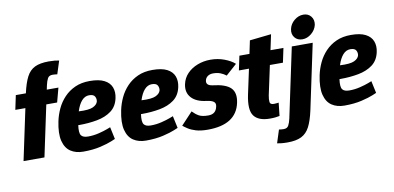

<svg xmlns="http://www.w3.org/2000/svg" viewBox="-82 -980 2967 1447"><g transform="rotate(-10 1401.0 -257.0)"><path d="M30 0 113 -391H36L59 -500H136Q153 -577 176.5 -622.5Q200 -668 240 -687.5Q280 -707 347 -707Q372 -707 392.5 -705Q413 -703 426 -700L394 -600Q373 -603 358 -603Q331 -603 320.5 -584Q310 -565 303 -533L296 -500H385L356 -391H273L190 0Z M602 -403Q570 -403 545.5 -375.5Q521 -348 505 -297Q583 -293 614.5 -308Q646 -323 652 -347Q656 -367 646 -385Q636 -403 602 -403ZM717 -138 737 -45Q737 -45 706 -32Q675 -19 618.5 -5.5Q562 8 486 8Q430 8 390.5 -18Q351 -44 336.5 -101Q322 -158 341 -250Q351 -298 372.5 -344Q394 -390 429 -427Q464 -464 512.5 -486Q561 -508 625 -508Q696 -508 736.5 -487Q777 -466 791 -429.5Q805 -393 795 -347Q782 -285 737.5 -252Q693 -219 628.5 -207Q564 -195 492 -195H483Q475 -137 489 -117.5Q503 -98 542 -98Q584 -98 624.5 -108Q665 -118 691 -128Q717 -138 717 -138Z M1082 -403Q1050 -403 1025.5 -375.5Q1001 -348 985 -297Q1063 -293 1094.5 -308Q1126 -323 1132 -347Q1136 -367 1126 -385Q1116 -403 1082 -403ZM1197 -138 1217 -45Q1217 -45 1186 -32Q1155 -19 1098.5 -5.5Q1042 8 966 8Q910 8 870.5 -18Q831 -44 816.5 -101Q802 -158 821 -250Q831 -298 852.5 -344Q874 -390 909 -427Q944 -464 992.5 -486Q1041 -508 1105 -508Q1176 -508 1216.5 -487Q1257 -466 1271 -429.5Q1285 -393 1275 -347Q1262 -285 1217.5 -252Q1173 -219 1108.5 -207Q1044 -195 972 -195H963Q955 -137 969 -117.5Q983 -98 1022 -98Q1064 -98 1104.5 -108Q1145 -118 1171 -128Q1197 -138 1197 -138Z M1254 -55 1342 -149Q1366 -124 1390.5 -110.5Q1415 -97 1462 -97Q1520 -97 1531 -153Q1537 -177 1521.5 -189.5Q1506 -202 1468 -207Q1390 -216 1353 -256.5Q1316 -297 1329 -359Q1339 -406 1371 -439Q1403 -472 1449.5 -490Q1496 -508 1549 -508Q1605 -508 1654.5 -489.5Q1704 -471 1734 -444L1650 -369Q1631 -384 1607 -393.5Q1583 -403 1551 -403Q1526 -403 1509.5 -391Q1493 -379 1489 -359Q1481 -322 1533 -315Q1632 -304 1669.5 -266Q1707 -228 1691 -153Q1657 8 1439 8Q1385 8 1349 -3Q1313 -14 1290 -29Q1267 -44 1254 -55Z M2000 -100 1989 0Q1974 3 1957 5Q1940 7 1915 7Q1828 7 1793.5 -39Q1759 -85 1783 -200L1824 -391H1747L1770 -500H1847L1868 -600L2033 -618L2008 -500H2107L2084 -391H1984L1936 -167Q1930 -136 1932.5 -116.5Q1935 -97 1963 -97Q1972 -97 1980 -98Q1988 -99 2000 -100Z M2260 -539Q2222 -539 2201 -565.5Q2180 -592 2188 -630Q2196 -668 2228 -694.5Q2260 -721 2298 -721Q2335 -721 2356 -694.5Q2377 -668 2370 -630Q2361 -592 2329 -565.5Q2297 -539 2260 -539ZM2331 -500 2225 0Q2208 77 2184.5 122Q2161 167 2121 187Q2081 207 2015 207Q1989 207 1969 205Q1949 203 1935 200L1967 100Q1988 103 2003 103Q2030 103 2040.5 83.5Q2051 64 2058 33L2171 -500Z M2601 -403Q2569 -403 2544.5 -375.5Q2520 -348 2504 -297Q2582 -293 2613.5 -308Q2645 -323 2651 -347Q2655 -367 2645 -385Q2635 -403 2601 -403ZM2716 -138 2736 -45Q2736 -45 2705 -32Q2674 -19 2617.5 -5.5Q2561 8 2485 8Q2429 8 2389.5 -18Q2350 -44 2335.5 -101Q2321 -158 2340 -250Q2350 -298 2371.5 -344Q2393 -390 2428 -427Q2463 -464 2511.5 -486Q2560 -508 2624 -508Q2695 -508 2735.5 -487Q2776 -466 2790 -429.5Q2804 -393 2794 -347Q2781 -285 2736.5 -252Q2692 -219 2627.5 -207Q2563 -195 2491 -195H2482Q2474 -137 2488 -117.5Q2502 -98 2541 -98Q2583 -98 2623.5 -108Q2664 -118 2690 -128Q2716 -138 2716 -138Z"/></g></svg>

Font: Epunda Sans ExtraBold
Style: Italic
Weight: 800
Italic angle: -12.0243°
Designer: Simon Atzbach
Foundry: typofactur
Version: Version 2.204; ttfautohint (v1.8.4.7-5d5b)